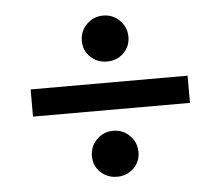

<svg xmlns="http://www.w3.org/2000/svg" viewBox="-42 -632 678 591"><g transform="rotate(-5 297.0 -336.0)"><path d="M55 -294V-378H540V-294ZM225 -513Q225 -543 246 -564Q267 -585 297 -585Q327 -585 348 -564Q369 -543 369 -513Q369 -483 348 -463Q327 -443 297 -443Q267 -443 246 -463Q225 -483 225 -513ZM225 -157Q225 -187 246 -208Q267 -229 297 -229Q327 -229 348 -208Q369 -187 369 -157Q369 -127 348 -107Q327 -87 297 -87Q267 -87 246 -107Q225 -127 225 -157Z"/></g></svg>

Font: Aleo SemiBold
Style: Regular
Weight: 600
Designer: Alessio Laiso
Foundry: Alessio Laiso
Version: Version 2.001;gftools[0.9.29]